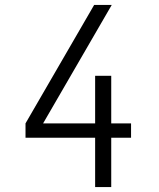

<svg xmlns="http://www.w3.org/2000/svg" viewBox="-20 -755 640 775"><path d="M364 0V-199H83V-257L360 -735H431L154 -257H364V-449H429V-257H509V-199H429V0Z"/></svg>

Font: Iosevka Light Extended
Style: Regular
Weight: 300
Width: 7
Monospace: yes
Designer: Belleve Invis
Foundry: Belleve Invis
Version: Version 32.5.0; ttfautohint (v1.8.4)